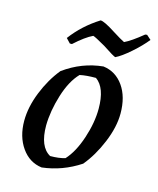

<svg xmlns="http://www.w3.org/2000/svg" viewBox="-101 -719 657 798"><g transform="rotate(15 227.0 -320.0)"><path d="M134 -521 116 -540Q163 -603 233 -647Q249 -647 297 -616Q335 -592 350 -585Q378 -598 427 -638L435 -639L454 -622Q430 -592 393 -559.5Q356 -527 331 -515Q324 -516 274 -549Q229 -575 220 -577Q188 -562 143 -521ZM154 7Q100 0 67 -47Q34 -94 34 -162Q34 -221 60 -286Q86 -351 126 -400Q203 -456 294 -465Q348 -458 380.5 -412Q413 -366 413 -294Q413 -236 385 -168.5Q357 -101 317 -53Q241 -3 154 7ZM176 -48Q213 -48 240 -56Q275 -94 297.5 -162Q320 -230 320 -290Q320 -380 276 -411Q234 -411 207 -405Q171 -368 149.5 -299Q128 -230 127 -167Q127 -75 176 -48Z"/></g></svg>

Font: Albura Medium
Style: Italic
Weight: 462
Italic angle: -7°
Designer: Mercedes Jáuregui
Foundry: Omnibus-Type Team
Version: Version 1.000